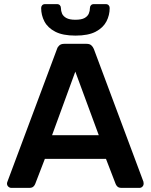

<svg xmlns="http://www.w3.org/2000/svg" viewBox="-20 -913 733 933"><path d="M35 0Q27 0 20.5 -6Q14 -12 14 -21Q14 -25 16 -30L257 -675Q260 -685 268.5 -692.5Q277 -700 292 -700H401Q416 -700 424 -692.5Q432 -685 436 -675L677 -30Q678 -25 678 -21Q678 -12 672 -6Q666 0 658 0H571Q557 0 550.5 -6.5Q544 -13 542 -19L495 -141H198L151 -19Q149 -13 142.5 -6.5Q136 0 122 0ZM233 -256H460L346 -565ZM347 -740Q285 -740 248.5 -759Q212 -778 196 -808.5Q180 -839 180 -874Q180 -882 185 -887.5Q190 -893 199 -893H257Q266 -893 271 -887.5Q276 -882 276 -874Q276 -860 281.5 -847Q287 -834 302.5 -825.5Q318 -817 346 -817Q376 -817 391 -825.5Q406 -834 411.5 -847Q417 -860 417 -874Q417 -882 422 -887.5Q427 -893 436 -893H494Q503 -893 508 -887.5Q513 -882 513 -874Q513 -839 497 -808.5Q481 -778 445 -759Q409 -740 347 -740Z"/></svg>

Font: Rubik Light Medium
Style: Regular
Weight: 500
Version: Version 2.104